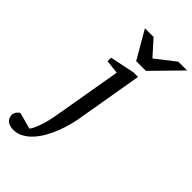

<svg xmlns="http://www.w3.org/2000/svg" viewBox="-415 -798 1105 1105"><g transform="rotate(45 137.5 -245.5)"><path d="M160.2 -80.1Q155.8 -55.2 147 -22.5Q138.2 10.3 124.8 44.7Q111.3 79.1 93 112.1Q74.7 145 51.3 171.1Q27.8 197.3 -0.5 213.1Q-28.8 229 -62 229Q-93.8 229 -111.3 213.9Q-128.9 198.7 -128.9 175.8Q-128.9 166.5 -126 159.2Q-123 151.9 -118.7 146.5Q-114.3 141.1 -109.6 137.2Q-105 133.3 -101.1 130.9L-1 158.2Q6.3 150.4 13.9 134.3Q21.5 118.2 28.8 97.9Q36.1 77.6 42 55.2Q47.9 32.7 51.8 12.2L127 -424.8L43 -434.1V-462.9L193.8 -494.1H231ZM238.3 -550.8H159.2L61 -720.2H131.3L214.4 -627.9L333 -720.2H404.3Z"/></g></svg>

Font: Charis SIL Phon
Style: Italic
Weight: 400
Italic angle: -11°
Foundry: SIL International
Version: Version 5.000